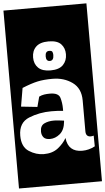

<svg xmlns="http://www.w3.org/2000/svg" viewBox="-80 -959 667 1215"><g transform="rotate(-5 253.5 -352.0)"><path d="M-10 213V-917H517V213ZM360 -608Q360 -647 336 -672.5Q312 -698 257 -698Q203 -698 177 -672.5Q151 -647 151 -605Q151 -564 176.5 -539Q202 -514 254 -514Q309 -514 334.5 -540.5Q360 -567 360 -608ZM280 -610Q280 -574 255 -574Q231 -574 231 -605Q231 -638 256 -638Q273 -638 276.5 -629Q280 -620 280 -610ZM68 -419 48 -302 151 -291 168 -355Q184 -363 200.5 -365.5Q217 -368 237 -368Q292 -368 301.5 -335Q311 -302 311 -267V-252Q280 -256 237 -256Q160 -256 93.5 -229Q27 -202 27 -119Q27 -48 72 -19Q117 10 166 10Q221 10 256.5 -18Q292 -46 311 -80V-79Q321 10 410 10Q452 10 491 -11L490 -79Q480 -76 471 -76Q440 -76 440 -111V-307Q440 -384 387 -422Q334 -460 261 -460Q206 -460 166.5 -451.5Q127 -443 68 -419ZM311 -184Q306 -131 276.5 -106.5Q247 -82 213 -82Q184 -82 172 -97Q160 -112 160 -134Q160 -171 186 -183.5Q212 -196 246 -196Q262 -196 278.5 -194Q295 -192 311 -190Z"/></g></svg>

Font: Zilla Slab Highlight
Style: Bold
Weight: 700
Designer: Typotheque Type Foundry
Foundry: Typotheque type foundry
Version: Version 1.1; 2017; ttfautohint (v1.6)